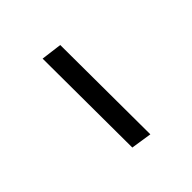

<svg xmlns="http://www.w3.org/2000/svg" viewBox="10 -429 339 339"><g transform="rotate(45 180.0 -259.0)"><path d="M295 -279 71 -278 66 -239 289 -240Z"/></g></svg>

Font: United Sans Thin
Style: Italic
Weight: 100
Italic angle: -8°
Designer: Pablo Impallari, Rodrigo Fuenzalida (Modified by Dan O. Williams)
Version: Version 1.000;PS 001.000;hotconv 1.0.88;makeotf.lib2.5.64775